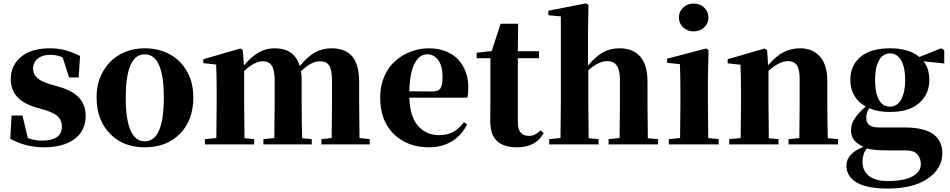

<svg xmlns="http://www.w3.org/2000/svg" viewBox="-20 -846 5567 1125"><path d="M272 -353 331.1 -335.9Q408.7 -313 445.3 -271.2Q481.9 -229.5 481.9 -167Q481.9 -80.1 416.7 -31.5Q351.6 17.1 237.8 17.1Q129.4 17.1 40 -33.2L47.9 -168.9H111.8L143.1 -37.1Q181.6 -22 225.1 -22Q342.8 -22 342.8 -104Q342.8 -138.2 321.8 -160.9Q300.8 -183.6 244.1 -201.2L186 -217.8Q43 -262.2 43 -381.8Q43 -462.9 103.5 -512.9Q164.1 -563 272 -563Q319.8 -563 361.1 -552Q402.3 -541 449.2 -518.1L440.9 -392.1H384.8L347.2 -509.8Q314.5 -524.9 274.9 -524.9Q229 -524.9 201.4 -502.9Q173.8 -481 173.8 -443.8Q173.8 -413.6 195.3 -391.8Q216.8 -370.1 272 -353Z M545.9 -275.9Q545.9 -361.8 584 -428Q622.1 -494.1 685.8 -528.6Q749.5 -563 828.6 -563Q908.2 -563 972.4 -529.1Q1036.6 -495.1 1074.7 -429.2Q1112.8 -363.3 1112.8 -275.9Q1112.8 -142.1 1034.7 -62.5Q956.5 17.1 828.6 17.1Q700.7 17.1 623.3 -63.5Q545.9 -144 545.9 -275.9ZM828.6 -18.1Q939.9 -18.1 939.9 -273.9Q939.9 -527.8 828.6 -527.8Q716.8 -527.8 716.8 -273.9Q716.8 -18.1 828.6 -18.1Z M2086.4 -37.1 2146.5 -30.8V0H1863.3V-30.8L1923.3 -37.1Q1925.3 -153.3 1925.3 -237.8V-373Q1925.3 -437 1908.9 -461.9Q1892.6 -486.8 1855.5 -486.8Q1802.2 -486.8 1743.7 -428.2Q1747.6 -404.3 1747.6 -370.1V-237.8Q1747.6 -123 1750.5 -36.1L1806.6 -30.8V0H1523.4V-30.8L1587.4 -37.1Q1589.4 -153.3 1589.4 -237.8V-373Q1589.4 -434.1 1573 -460.4Q1556.6 -486.8 1520.5 -486.8Q1469.7 -486.8 1410.6 -429.2V-237.8Q1410.6 -154.3 1412.6 -36.1L1469.2 -30.8V0H1180.7V-30.8L1247.6 -37.1Q1249.5 -155.3 1249.5 -237.8V-320.8Q1249.5 -394.5 1246.6 -467.8L1171.4 -476.1V-499L1388.7 -562L1402.3 -551.8L1409.7 -462.9Q1453.6 -515.1 1496.3 -539.1Q1539.1 -563 1589.4 -563Q1705.1 -563 1736.3 -459Q1784.2 -516.6 1827.4 -539.8Q1870.6 -563 1921.4 -563Q2005.4 -563 2044.9 -514.4Q2084.5 -465.8 2084.5 -363.8V-237.8Q2084.5 -151.4 2086.4 -37.1Z M2698.2 -129.9 2717.3 -118.2Q2686.5 -53.7 2628.4 -18.3Q2570.3 17.1 2494.1 17.1Q2367.2 17.1 2287.4 -60.5Q2207.5 -138.2 2207.5 -274.9Q2207.5 -342.8 2231.9 -398.7Q2256.3 -454.6 2296.9 -489.7Q2337.4 -524.9 2387.9 -543.9Q2438.5 -563 2493.2 -563Q2547.9 -563 2592.3 -545.2Q2636.7 -527.3 2665.3 -496.3Q2693.8 -465.3 2709 -424.1Q2724.1 -382.8 2724.1 -335Q2724.1 -296.9 2718.3 -273.9H2378.4Q2381.8 -162.6 2429.4 -108.4Q2477.1 -54.2 2552.2 -54.2Q2602.1 -54.2 2636.7 -73.7Q2671.4 -93.3 2698.2 -129.9ZM2378.4 -311 2514.2 -310.1Q2548.3 -310.1 2560.8 -328.6Q2573.2 -347.2 2573.2 -395Q2573.2 -458.5 2548.3 -493.2Q2523.4 -527.8 2482.4 -527.8Q2438 -527.8 2409.7 -474.6Q2381.3 -421.4 2378.4 -311Z M3148.4 -82 3165.5 -65.9Q3120.1 17.1 3008.3 17.1Q2930.2 17.1 2891.1 -20.8Q2852.1 -58.6 2852.5 -140.1Q2852.5 -158.7 2853 -193.1Q2853.5 -227.5 2853.5 -249V-504.9H2772.5V-537.1L2861.3 -546.9L2913.1 -707H3016.1L3014.2 -545.9H3138.2V-504.9H3014.2V-127Q3014.2 -49.8 3080.1 -49.8Q3098.1 -49.8 3113 -57.1Q3127.9 -64.5 3148.4 -82Z M3775.9 -36.1 3835.9 -30.8V0H3545.9V-30.8L3610.4 -37.1Q3612.3 -153.3 3612.3 -237.8V-381.8Q3612.3 -487.8 3539.1 -487.8Q3486.8 -487.8 3427.2 -434.1V-237.8Q3427.2 -154.3 3429.2 -36.1L3487.3 -30.8V0H3198.2V-30.8L3264.2 -37.1Q3266.1 -155.3 3266.1 -237.8V-750L3192.9 -756.8V-783.2L3414.1 -826.2L3428.2 -816.9L3425.3 -655.8V-461.9Q3471.2 -516.1 3513.4 -539.6Q3555.7 -563 3611.3 -563Q3687.5 -563 3730.7 -514.9Q3773.9 -466.8 3773.9 -368.2V-237.8Q3773.9 -152.3 3775.9 -36.1Z M4043.9 -662.1Q4008.3 -662.1 3983.2 -685.3Q3958 -708.5 3958 -743.2Q3958 -778.3 3983.2 -801.8Q4008.3 -825.2 4043.9 -825.2Q4080.6 -825.2 4105.7 -802Q4130.9 -778.8 4130.9 -743.2Q4130.9 -708.5 4105.5 -685.3Q4080.1 -662.1 4043.9 -662.1ZM4129.9 -37.1 4190.9 -30.8V0H3898.9V-30.8L3964.8 -37.1Q3966.8 -155.3 3966.8 -237.8V-317.9Q3966.8 -394 3963.9 -470.2L3888.7 -478V-502L4117.7 -562L4131.8 -551.8L4127.9 -392.1V-237.8Q4127.9 -153.3 4129.9 -37.1Z M4830.6 -36.1 4890.6 -30.8V0H4600.6V-30.8L4663.6 -37.1Q4665.5 -153.3 4665.5 -237.8V-381.8Q4665.5 -439.5 4649.2 -463.6Q4632.8 -487.8 4596.7 -487.8Q4546.9 -487.8 4482.9 -431.2V-237.8Q4482.9 -154.3 4484.9 -36.1L4541.5 -30.8V0H4252.9V-30.8L4319.8 -37.1Q4321.8 -155.3 4321.8 -237.8V-320.8Q4321.8 -395 4318.8 -466.8L4243.7 -475.1V-499L4460.9 -562L4474.6 -551.8L4481 -463.9Q4528.3 -519 4572.3 -541Q4616.2 -563 4668 -563Q4741.7 -563 4784.7 -514.2Q4827.6 -465.3 4827.6 -370.1V-237.8Q4827.6 -123 4830.6 -36.1Z M5512.7 -551.8V-474.1L5391.6 -486.8Q5425.3 -442.9 5425.3 -377.9Q5425.3 -294.9 5366 -242.4Q5306.6 -189.9 5194.3 -189.9Q5124 -189.9 5072.3 -211.9Q5055.7 -185.1 5055.7 -154.8Q5055.7 -126.5 5074.2 -112.8Q5092.8 -99.1 5134.3 -99.1H5281.7Q5501.5 -99.1 5501.5 53.2Q5501.5 141.1 5416.7 200Q5332 258.8 5180.7 258.8Q5127.4 258.8 5085.7 251.7Q5043.9 244.6 5016.8 232.2Q4989.7 219.7 4972.2 202.4Q4954.6 185.1 4947 165.5Q4939.5 146 4939.5 123Q4939.5 89.4 4964.8 61.3Q4990.2 33.2 5039.6 14.2Q5003.9 -2 4985.1 -24.4Q4966.3 -46.9 4966.3 -82Q4966.3 -118.2 4986.3 -149.4Q5006.3 -180.7 5052.7 -222.2Q5007.8 -246.6 4985.1 -286.9Q4962.4 -327.1 4962.4 -377.9Q4962.4 -461.9 5021.7 -512.5Q5081.1 -563 5195.3 -563Q5306.6 -563 5366.7 -512.2L5494.6 -563ZM5194.3 -221.2Q5236.8 -221.2 5260.3 -262.9Q5283.7 -304.7 5283.7 -377.9Q5283.7 -451.2 5260.3 -492.2Q5236.8 -533.2 5195.3 -533.2Q5153.3 -533.2 5130.4 -492.2Q5107.4 -451.2 5107.4 -377.9Q5107.4 -303.7 5129.4 -262.5Q5151.4 -221.2 5194.3 -221.2ZM5288.6 35.2H5177.7Q5099.6 35.2 5058.6 23.9Q5033.7 56.2 5033.7 101.1Q5033.7 155.8 5072.3 185.3Q5110.8 214.8 5179.7 214.8Q5275.9 214.8 5325.7 188Q5375.5 161.1 5375.5 116.2Q5375.5 80.6 5354.5 57.9Q5333.5 35.2 5288.6 35.2Z"/></svg>

Font: Noto Serif JP Black
Style: Regular
Weight: 900
Designer: Ryoko NISHIZUKA  (kana & ideographs); Frank Grießhammer (Latin, Greek & Cyrillic); Wenlong ZHANG  (bopomofo); Sandoll Co
Foundry: Adobe Systems Incorporated
Version: Version 1.001;PS 1.001;hotconv 16.6.54;makeotf.lib2.5.65590